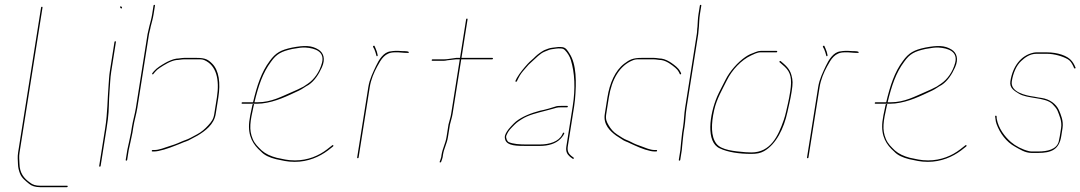

<svg xmlns="http://www.w3.org/2000/svg" viewBox="-20 -664 4479 796"><path d="M153.7 -636C151.7 -636 150.6 -635 150.3 -633L55.1 -32C52 -12.8 54.1 -0.8 54.5 16C54.8 31.1 58.5 44.4 63.1 56C70.6 74.9 86.1 85.7 100.5 98C111.1 107 126.6 112 146.3 112H257.3C259.3 112 260.4 111 260.7 109C261 107 260.2 106 258.2 106H147.2C128.2 106 114.6 101.8 104.3 93C79.1 75.5 61.3 53.2 60.7 14.5C60.4 -3 58 -12.9 61.1 -32L156.3 -633C156.6 -635 155.7 -636 153.7 -636Z M393.7 27C395.7 27 396.9 26 397.2 24L422.1 -133C423.9 -144.3 425.6 -156.5 427.3 -169.5C432.4 -207.7 430.9 -248.1 434 -284C436.4 -311.4 436.7 -339 441.2 -367.5L460.6 -490C460.9 -492 460.1 -493 458.1 -493C456.1 -493 454.9 -492 454.6 -490L435.2 -367.5C432.4 -349.7 431.4 -326.6 430.1 -310C425.4 -251.8 426.1 -196.2 416.1 -133L391.2 24C390.9 26 391.7 27 393.7 27ZM478.3 -633C479.4 -631.6 481.8 -626.5 484.7 -629.5C488 -632.9 484.2 -635.5 482.9 -637C480.6 -639.7 476 -635.7 478.3 -633Z M742.7 -418H794.2C810.4 -418 818.1 -418.8 827.7 -414.5C877 -392.5 891 -334.5 879.2 -260L868.2 -191C864.9 -169.6 856.6 -159.2 843.4 -144.5C829.9 -129.5 814.8 -116.5 796.9 -107L770.7 -93C752.6 -83.3 746.9 -83.8 727.9 -75C709.9 -66.7 696.5 -62.5 679 -57C663.1 -52 639.6 -42 619.6 -42H612.6C610.6 -42 609.5 -41 609.2 -39C608.9 -37 609.7 -36 611.7 -36H618.7C624 -36 630 -36.7 636.5 -38C669.6 -44.7 698.9 -57.2 728.9 -69C747.6 -77.7 754.9 -77.1 772.9 -88L799.2 -102C829.4 -120.2 867.3 -147.3 874.2 -191L885.2 -260C894.6 -319.6 888.3 -371.3 859.9 -400C842.7 -417.3 830.8 -424 795.2 -424H743.7C733.8 -424 720.6 -421 711.7 -421C697.2 -419.2 677.1 -410.1 664.8 -403C648.8 -393.7 630.3 -382.9 618.4 -369L611 -360C609.5 -357.7 613.4 -352.7 615.5 -357L623 -366C627.9 -372 634.5 -377.7 642.7 -383C661.2 -395.1 687 -411.7 710.7 -415C721.1 -415 732.5 -418 742.7 -418ZM520.7 -74C522.8 -87.2 526.7 -99 529 -113.5L532.9 -138C537.1 -164.6 545 -189.7 549.4 -217L597.8 -523C599.7 -534.7 602.5 -539.5 604.6 -553C609.3 -571.8 613.9 -586.6 616.8 -605L622.5 -641C622.8 -643 622 -644 620 -644C618 -644 616.8 -643 616.5 -641L610.8 -605C608 -586.9 603.2 -571.4 598.6 -553C596.6 -540.5 593.6 -534.1 591.8 -523L543.4 -217C539 -189.7 531.1 -164.6 526.9 -138L523 -113.5C520.6 -98.7 516.8 -87 514.7 -74C513 -63.3 509.3 -52.7 507.7 -42L501.2 -1C500.8 1 501.7 2 503.7 2C505.7 2 506.8 1 507.2 -1L513.7 -42C515.5 -53.4 518.9 -62.4 520.7 -74Z M1033.7 -232 1027.9 -233C1026.8 -230.3 1026.1 -228 1025.8 -226C1018.8 -194.7 1014.7 -172.5 1013.3 -159.5C1006.8 -98.7 1030.3 -63.5 1061.7 -36C1076.8 -19.7 1098.1 -10.6 1124.6 -4C1151.8 1.3 1169.4 7 1201.9 7C1257.2 7 1303.9 -13.7 1339.3 -40L1361 -57C1364.1 -59.6 1361 -64.7 1357.8 -62L1336.1 -45C1302.3 -18.7 1256.7 1 1202.8 1C1170.7 1 1153.2 -4.8 1126.6 -10C1101.8 -16.5 1081.1 -26.2 1065.3 -40C1050.3 -54.7 1036.4 -67.2 1027.9 -87.5C1011 -127.5 1017.2 -160.5 1031.6 -225C1032.1 -227.7 1032.8 -230 1033.7 -232ZM1047.1 -234C1053.7 -234 1060 -234.3 1065.7 -235C1124 -241.7 1171.5 -266.2 1218.6 -288C1234.6 -295.4 1244.4 -304.3 1259.4 -312C1283.8 -328.4 1301.2 -355.2 1314.4 -384.5C1330.3 -419.6 1321.5 -445.2 1300.1 -458.5C1271 -476.6 1241.6 -476.1 1192 -467C1143.9 -457 1122.7 -445.1 1098.1 -411C1063.5 -364.8 1045.7 -309.7 1029 -240H1035C1051.7 -309.5 1069.4 -362.3 1103.6 -408C1126.6 -440.7 1146.7 -451 1192 -461C1216.8 -465.7 1234.6 -467.7 1245.5 -467C1288.3 -464.4 1326.9 -449.1 1314.9 -403.5C1305.1 -366.5 1282.9 -334.9 1256.2 -317L1238.3 -305C1226 -298 1205.8 -288.9 1191.8 -283C1148.4 -264.6 1105.4 -240 1048 -240H985C983 -240 981.9 -239 981.5 -237C981.2 -235 982.1 -234 984.1 -234Z M1545.9 -435C1544 -445.9 1541.7 -453.2 1537.3 -463L1532.9 -473C1530.9 -476.9 1525.5 -472.8 1526.4 -470L1531.9 -460C1536.4 -449.7 1537.8 -442.8 1540.6 -433C1541.3 -429 1546.6 -431 1545.9 -435ZM1463.3 -8C1465.3 -8 1466.4 -9 1466.7 -11L1513 -303C1518.1 -335.1 1530.7 -364 1544 -388.5C1560.4 -418.6 1575.6 -447 1616.8 -447H1631.8C1639.3 -447 1673.9 -442.3 1675.1 -446C1677.2 -452.3 1656.9 -452 1650.6 -452C1644.7 -452.7 1638.7 -453 1632.7 -453H1617.7C1613.1 -453 1607 -452.3 1599.4 -451C1570.1 -448.4 1550.4 -415.3 1538.8 -390.5C1526.6 -364.2 1512.3 -336.8 1507 -303L1460.7 -11C1460.4 -9 1461.3 -8 1463.3 -8Z M1839.4 -148 1831.2 -96C1826.7 -67.9 1814.9 -49.9 1810.3 -21C1810.3 -16.3 1809 -10.7 1806.6 -4L1803 6C1802.1 8 1802.5 9.2 1804.5 9.5C1806.4 9.8 1807.9 9 1808.9 7L1812.5 -3C1814.9 -9.7 1816.2 -16 1816.5 -22C1821 -50.6 1832.7 -67.3 1837.2 -96L1845.3 -147C1849.5 -165.9 1853.7 -175 1856.4 -192L1892.2 -418H2020.2C2022.2 -418 2023.4 -419 2023.7 -421C2024 -423 2023.2 -424 2021.2 -424H1893.2L1918.5 -584C1918.8 -586 1918 -587 1916 -587C1914 -587 1912.8 -586 1912.5 -584L1887.2 -424H1871.2C1854.2 -422.3 1836.7 -418 1821.2 -418H1773.2C1771.2 -418 1770 -417 1769.7 -415C1769.4 -413 1770.3 -412 1772.3 -412H1820.3C1824.3 -412 1829 -412.7 1834.6 -414C1845.5 -415.5 1858.2 -416.8 1870.2 -418H1886.2L1850.4 -192C1847.7 -174.8 1843.7 -166.9 1839.4 -148Z M2334.2 -222C2334.5 -224 2333.6 -225 2331.6 -225H2306.6C2299.3 -225 2293.3 -224.7 2288.5 -224C2268.4 -217.6 2240.4 -208.9 2218.5 -205C2182.6 -195.6 2144.9 -181 2118.8 -160C2110.6 -153.4 2087.2 -129 2081.8 -119C2074.4 -106.6 2070.3 -99.1 2074.5 -85C2082.3 -58.7 2125.1 -59 2162.3 -59H2217.3C2253.3 -59 2283.7 -68.1 2303.4 -88C2308.1 -92.7 2324.2 -111.9 2318.1 -114C2314 -115.4 2312.3 -109 2310.8 -106C2296.5 -76.9 2258 -65 2218.3 -65H2163.3C2135.4 -65 2107.2 -66.6 2088.9 -75C2082.7 -77.9 2075.8 -92.6 2079.2 -102C2085.9 -117.2 2089.8 -123.1 2103.2 -137C2119.8 -154.2 2122.9 -156.7 2141.8 -169C2170.7 -187.9 2208.2 -195.9 2244 -205.5L2270.2 -212.5C2286.3 -216.8 2288.2 -219 2305.7 -219H2330.7C2332.7 -219 2333.8 -220 2334.2 -222ZM2122.8 -327 2128.7 -339C2137.1 -356.2 2144.4 -364.7 2156.4 -378.5L2171.7 -396C2176.5 -400.7 2181.5 -405.3 2186.9 -410C2202.5 -423.5 2218.1 -441.9 2238.3 -450L2253.2 -456C2257.5 -458 2262.4 -459.3 2267.9 -460C2280.7 -461.4 2290.9 -464.3 2305.3 -463C2312 -463 2317.6 -460.7 2322.2 -456C2332.3 -445.7 2341.9 -430.8 2346.7 -415C2362.5 -362.9 2366.3 -298.4 2354.3 -223L2328 -57C2324.7 -36 2331 -24.7 2343.2 -14L2354 -6C2357.3 -3.5 2361.2 -8.6 2358.6 -10L2347 -19C2336.5 -27.6 2331.2 -39.3 2334 -57L2360.3 -223C2361.7 -231.7 2362.8 -241 2363.8 -251C2370.4 -323.3 2370.1 -398 2341 -442C2332.9 -454.3 2326.2 -469 2306.3 -469C2298.4 -469.7 2291.3 -469.3 2285.1 -468L2268.8 -466C2256 -464.6 2247.3 -459.9 2236.2 -456C2224.8 -450 2209.7 -439.3 2200.1 -430C2189.7 -418.9 2177.6 -410.6 2167.8 -399.5C2151.8 -381.6 2135.8 -363.2 2123 -341L2117.1 -329C2115.1 -325 2120.8 -323 2122.8 -327Z M2690.7 -418H2639.2C2623 -418 2615.6 -418.8 2604.7 -414.5C2548.3 -392.5 2516 -334.5 2504.2 -260L2493.3 -191C2489.9 -169.6 2494.9 -159.2 2503.4 -144.5C2512.1 -129.5 2523.1 -116.5 2537.9 -107L2559.7 -93C2574.8 -83.3 2580.7 -83.8 2596.9 -75C2612.2 -66.7 2624.3 -62.5 2640 -57C2654.4 -52 2674.7 -42 2694.7 -42H2701.7C2703.7 -42 2704.5 -41 2704.2 -39C2703.9 -37 2702.7 -36 2700.7 -36H2693.7C2688.4 -36 2682.6 -36.7 2676.5 -38C2645.6 -44.7 2620.3 -57.2 2593.9 -69C2578 -77.7 2570.5 -77.1 2555.9 -88L2534.2 -102C2509.7 -120.2 2480.3 -147.3 2487.3 -191L2498.2 -260C2507.6 -319.6 2530.3 -371.3 2567.9 -400C2590.6 -417.3 2604.6 -424 2640.2 -424H2691.7C2701.5 -424 2713.8 -421 2722.7 -421C2736.6 -419.2 2753.8 -410.1 2763.8 -403C2776.9 -393.7 2791.9 -382.9 2799.4 -369L2804 -360C2804.8 -357.7 2799.3 -352.7 2798.5 -357L2794 -366C2790.9 -372 2786.1 -377.7 2779.7 -383C2764.9 -395.1 2744.4 -411.7 2721.7 -415C2711.4 -415 2700.9 -418 2690.7 -418ZM2803.7 -74C2805.8 -87.2 2805.7 -99 2808 -113.5L2811.9 -138C2816.1 -164.6 2816 -189.7 2820.4 -217L2868.8 -523C2870.7 -534.7 2869.4 -539.5 2871.6 -553C2872.8 -571.8 2872.9 -586.6 2875.8 -605L2881.5 -641C2881.8 -643 2883 -644 2885 -644C2887 -644 2887.8 -643 2887.5 -641L2881.8 -605C2879 -586.9 2878.8 -571.4 2877.6 -553C2875.6 -540.5 2876.6 -534.1 2874.8 -523L2826.4 -217C2822 -189.7 2822.1 -164.6 2817.9 -138L2814 -113.5C2811.6 -98.7 2811.8 -87 2809.7 -74C2808 -63.3 2808.3 -52.7 2806.7 -42L2800.2 -1C2799.8 1 2798.7 2 2796.7 2C2794.7 2 2793.8 1 2794.2 -1L2800.7 -42C2802.5 -53.4 2801.9 -62.4 2803.7 -74Z M3202.3 -450C3202.6 -452 3201.7 -453 3199.7 -453H3133.7C3127.1 -453 3119.8 -451.3 3112 -448C3095.1 -441.7 3085 -438 3069.7 -427.5C3039.9 -407 3005.6 -369.4 2987.7 -333C2979.2 -315.6 2960.5 -280.9 2953.3 -264C2921.2 -188.8 2906 -74.8 2963.8 -49C2996.7 -32.9 3045.2 -26 3094.6 -26C3116 -26 3132.3 -28.6 3147.9 -37.5C3197.4 -65.6 3229.9 -131.3 3244.6 -199.5C3250.9 -228.7 3256.5 -249.5 3262 -284C3267.5 -319 3267.1 -330 3261.3 -352C3253.8 -380.3 3235.9 -394.1 3216.1 -411C3213.9 -412.2 3208.2 -407.4 3212.3 -406C3219.7 -399.7 3226.4 -394 3233.8 -387C3258.4 -363.7 3264.3 -336.4 3256 -284C3252.9 -264.7 3249.9 -248.7 3246.9 -236C3241 -211.3 3237.1 -189.1 3229.5 -167C3206.3 -100 3174.8 -32 3095.1 -32C3086.4 -32 3078.1 -32.3 3070.2 -33C3024.6 -36.9 2971 -41.6 2950.3 -68C2926.8 -97.9 2927.8 -150.3 2941 -208.5C2951.6 -254.9 2974.3 -292.1 2993.4 -331C3014.7 -374.3 3053.5 -415.4 3093.7 -434C3103.2 -438.4 3119.3 -447 3132.8 -447H3198.8C3200.8 -447 3202 -448 3202.3 -450Z M3410.9 -435C3409 -445.9 3406.7 -453.2 3402.3 -463L3397.9 -473C3395.9 -476.9 3390.5 -472.8 3391.4 -470L3396.9 -460C3401.4 -449.7 3402.8 -442.8 3405.6 -433C3406.3 -429 3411.6 -431 3410.9 -435ZM3328.3 -8C3330.3 -8 3331.4 -9 3331.7 -11L3378 -303C3383.1 -335.1 3395.7 -364 3409 -388.5C3425.4 -418.6 3440.6 -447 3481.8 -447H3496.8C3504.3 -447 3538.9 -442.3 3540.1 -446C3542.2 -452.3 3521.9 -452 3515.6 -452C3509.7 -452.7 3503.7 -453 3497.7 -453H3482.7C3478.1 -453 3472 -452.3 3464.4 -451C3435.1 -448.4 3415.4 -415.3 3403.8 -390.5C3391.6 -364.2 3377.3 -336.8 3372 -303L3325.7 -11C3325.4 -9 3326.3 -8 3328.3 -8Z M3658.7 -232 3652.9 -233C3651.8 -230.3 3651.1 -228 3650.8 -226C3643.8 -194.7 3639.7 -172.5 3638.3 -159.5C3631.8 -98.7 3655.3 -63.5 3686.7 -36C3701.8 -19.7 3723.1 -10.6 3749.6 -4C3776.8 1.3 3794.4 7 3826.9 7C3882.2 7 3928.9 -13.7 3964.3 -40L3986 -57C3989.1 -59.6 3986 -64.7 3982.8 -62L3961.1 -45C3927.3 -18.7 3881.7 1 3827.8 1C3795.7 1 3778.2 -4.8 3751.6 -10C3726.8 -16.5 3706.1 -26.2 3690.3 -40C3675.3 -54.7 3661.4 -67.2 3652.9 -87.5C3636 -127.5 3642.2 -160.5 3656.6 -225C3657.1 -227.7 3657.8 -230 3658.7 -232ZM3672.1 -234C3678.7 -234 3685 -234.3 3690.7 -235C3749 -241.7 3796.5 -266.2 3843.6 -288C3859.6 -295.4 3869.4 -304.3 3884.4 -312C3908.8 -328.4 3926.2 -355.2 3939.4 -384.5C3955.3 -419.6 3946.5 -445.2 3925.1 -458.5C3896 -476.6 3866.6 -476.1 3817 -467C3768.9 -457 3747.7 -445.1 3723.1 -411C3688.5 -364.8 3670.7 -309.7 3654 -240H3660C3676.7 -309.5 3694.4 -362.3 3728.6 -408C3751.6 -440.7 3771.7 -451 3817 -461C3841.8 -465.7 3859.6 -467.7 3870.5 -467C3913.3 -464.4 3951.9 -449.1 3939.9 -403.5C3930.1 -366.5 3907.9 -334.9 3881.2 -317L3863.3 -305C3851 -298 3830.8 -288.9 3816.8 -283C3773.4 -264.6 3730.4 -240 3673 -240H3610C3608 -240 3606.9 -239 3606.5 -237C3606.2 -235 3607.1 -234 3609.1 -234Z M4438.8 -384 4434.4 -394C4431.4 -400 4427.9 -405.5 4424 -410.5C4405.9 -433.9 4363 -447 4319.8 -447H4277.8C4273.1 -447 4268.6 -446.5 4264.1 -445.5C4212.1 -433.9 4178.6 -388.8 4168.8 -327C4164.2 -298.2 4186.7 -286.7 4203.7 -276C4239.7 -253.4 4312.8 -261.9 4342.9 -233C4349.1 -227 4360.8 -213.9 4364.1 -205.5C4371.3 -186.6 4383.7 -162.2 4379.1 -133L4373.7 -99C4372.4 -91 4370.9 -83.7 4369.2 -77C4360.4 -44.2 4321.4 -36 4284.7 -36H4257.7C4253.7 -36 4249.6 -36.5 4245.4 -37.5C4217.9 -44.1 4190 -58.9 4171.4 -75C4144.7 -98.1 4119.1 -132.6 4112.2 -172L4111.8 -182C4111.2 -185.6 4104.9 -185.3 4105.7 -181L4107.1 -171C4107.4 -164.3 4108.9 -157.2 4111.7 -149.5C4125.5 -111.5 4152.2 -75.4 4187.9 -56C4206.6 -45.8 4229 -30 4256.8 -30H4283.8C4338.6 -30 4370.9 -43.8 4379.7 -99L4385.1 -133C4389.8 -163.2 4377.9 -188.8 4369.9 -208C4358.3 -233 4332.4 -253 4297.9 -258L4284.2 -260C4279.1 -261.3 4273.9 -262.3 4268.7 -263C4231.3 -267.8 4167.8 -282.5 4174.8 -327C4180.3 -361.6 4193.7 -392.5 4213.6 -411C4229.1 -425.4 4249.5 -441 4276.9 -441H4319.9C4352.1 -441 4386.8 -430 4406.8 -418.5C4417.8 -412.1 4423.1 -402.4 4428.9 -391L4433.3 -381C4435.3 -378.7 4441.3 -381.1 4438.8 -384Z"/></svg>

Font: Proton
Style: HlIt
Weight: 500
Version: Version 1.017